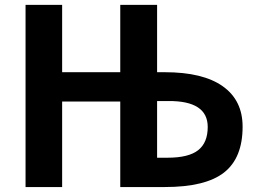

<svg xmlns="http://www.w3.org/2000/svg" viewBox="-20 -752 1040 774"><path d="M613.3 -116.2H655.3Q740.2 -116.2 778.8 -146.5Q817.4 -176.8 817.4 -240.2Q817.4 -345.7 659.2 -344.7H613.3ZM464.8 -342.8H230.5V2H83V-732.4H230.5V-460.9H464.8V-732.4H613.3V-460.9H644.5Q797.9 -460.9 877.9 -404.3Q958 -347.7 958 -241.2Q958 -115.2 883.3 -56.6Q808.6 2 644.5 2H607.4H464.8Z"/></svg>

Font: GenEi Gothic M Regular
Style: Bold
Weight: 700
Designer: o_tamon (Modified); [Source Han Sans]
Ryoko NISHIZUKA  (kana & ideographs); Paul D. Hunt (Latin, Greek & Cyrillic); Wenl
Version: Version 1.1a;Original Version 1.004